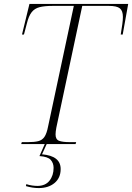

<svg xmlns="http://www.w3.org/2000/svg" viewBox="-20 -734 673 978"><path d="M88 0 91 -10H122Q155 -10 175 -15Q195 -20 206.5 -37Q218 -54 225 -90L356 -704H248Q207 -704 181.5 -697.5Q156 -691 141 -671.5Q126 -652 117 -615L102 -558H92L130 -714H633L605 -558H595Q600 -589 603 -610.5Q606 -632 606 -648Q606 -679 590.5 -691.5Q575 -704 535 -704H399L267 -84Q265 -73 264 -64.5Q263 -56 263 -49Q263 -24 280.5 -17Q298 -10 336 -10H368L365 0ZM177 224Q146 224 112 214L114 204Q129 209 144 211Q159 213 170 213Q211 213 232 186.5Q253 160 253 121Q253 97 238.5 80.5Q224 64 181 61L211 -7H221L194 52Q289 60 289 127Q289 172 258 198Q227 224 177 224Z"/></svg>

Font: Noto Serif Display ExtraLight
Style: Italic
Weight: 200
Italic angle: -12°
Designer: Monotype Design Team
Foundry: Monotype Imaging Inc.
Version: Version 2.009